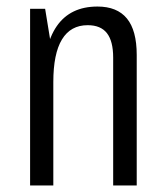

<svg xmlns="http://www.w3.org/2000/svg" viewBox="-20 -567 505 587"><path d="M326 -391Q326 -441 307 -465.5Q288 -490 248 -490Q196 -490 169.5 -446.5Q143 -403 143 -316L112 -248V-306Q112 -427 153.5 -487Q195 -547 278 -547Q338 -547 368 -510.5Q398 -474 398 -399V0H326ZM72 -540H118L143 -387V0H72Z"/></svg>

Font: Pathway Extreme Condensed Light
Style: Regular
Weight: 300
Width: 3
Version: Version 1.001;gftools[0.9.26]